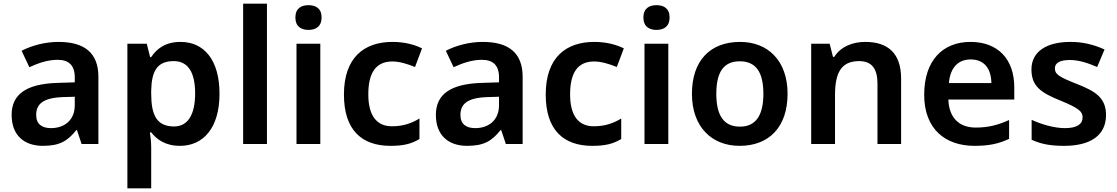

<svg xmlns="http://www.w3.org/2000/svg" viewBox="-20 -780 6051 1040"><path d="M297 -553C223 -553 151 -533 97 -505L139 -416C187 -438 238 -456 292 -456C350 -456 385 -429 385 -361V-334L292 -331C125 -326 43 -271 43 -158C43 -43 115 10 212 10C303 10 346 -16 393 -75H397L422 0H513V-364C513 -493 438 -553 297 -553ZM320 -254 385 -256V-210C385 -129 329 -86 256 -86C208 -86 176 -107 176 -157C176 -215 211 -250 320 -254Z M958 -553C876 -553 829 -516 799 -471H793L775 -543H670V240H799V20C799 -6 796 -38 792 -63H799C829 -25 875 10 955 10C1081 10 1169 -87 1169 -272C1169 -457 1084 -553 958 -553ZM921 -449C1000 -449 1037 -386 1037 -274C1037 -163 1000 -95 923 -95C828 -95 799 -158 799 -273V-289C801 -396 832 -449 921 -449Z M1426 0V-760H1297V0Z M1651 -752C1612 -752 1580 -735 1580 -685C1580 -636 1612 -618 1651 -618C1690 -618 1722 -636 1722 -685C1722 -735 1690 -752 1651 -752ZM1715 -543H1586V0H1715Z M2095 10C2166 10 2209 -1 2252 -27V-138C2209 -112 2164 -96 2103 -96C2020 -96 1975 -154 1975 -269C1975 -387 2017 -447 2105 -447C2144 -447 2186 -434 2228 -417L2266 -518C2228 -537 2174 -553 2106 -553C1952 -553 1843 -468 1843 -268C1843 -76 1939 10 2095 10Z M2595 -553C2521 -553 2449 -533 2395 -505L2437 -416C2485 -438 2536 -456 2590 -456C2648 -456 2683 -429 2683 -361V-334L2590 -331C2423 -326 2341 -271 2341 -158C2341 -43 2413 10 2510 10C2601 10 2644 -16 2691 -75H2695L2720 0H2811V-364C2811 -493 2736 -553 2595 -553ZM2618 -254 2683 -256V-210C2683 -129 2627 -86 2554 -86C2506 -86 2474 -107 2474 -157C2474 -215 2509 -250 2618 -254Z M3188 10C3259 10 3302 -1 3345 -27V-138C3302 -112 3257 -96 3196 -96C3113 -96 3068 -154 3068 -269C3068 -387 3110 -447 3198 -447C3237 -447 3279 -434 3321 -417L3359 -518C3321 -537 3267 -553 3199 -553C3045 -553 2936 -468 2936 -268C2936 -76 3032 10 3188 10Z M3536 -752C3497 -752 3465 -735 3465 -685C3465 -636 3497 -618 3536 -618C3575 -618 3607 -636 3607 -685C3607 -735 3575 -752 3536 -752ZM3600 -543H3471V0H3600Z M4246 -272C4246 -452 4139 -553 3989 -553C3827 -553 3728 -452 3728 -272C3728 -92 3836 10 3986 10C4146 10 4246 -92 4246 -272ZM3860 -272C3860 -387 3898 -448 3987 -448C4076 -448 4115 -387 4115 -272C4115 -158 4076 -94 3988 -94C3898 -94 3860 -158 3860 -272Z M4667 -553C4599 -553 4534 -528 4499 -472H4492L4474 -543H4374V0H4503V-264C4503 -383 4534 -449 4634 -449C4702 -449 4733 -408 4733 -327V0H4861V-354C4861 -493 4788 -553 4667 -553Z M5237 -553C5087 -553 4986 -453 4986 -267C4986 -82 5099 10 5259 10C5339 10 5391 -2 5446 -28V-130C5386 -103 5334 -89 5265 -89C5173 -89 5120 -145 5117 -241H5474V-307C5474 -461 5384 -553 5237 -553ZM5238 -458C5314 -458 5349 -405 5350 -330H5120C5127 -415 5171 -458 5238 -458Z M5971 -157C5971 -251 5912 -286 5816 -324C5717 -363 5694 -377 5694 -410C5694 -439 5721 -455 5775 -455C5825 -455 5872 -439 5923 -417L5963 -512C5903 -539 5845 -553 5778 -553C5651 -553 5567 -502 5567 -404C5567 -313 5618 -278 5722 -236C5827 -193 5844 -175 5844 -144C5844 -109 5816 -86 5748 -86C5692 -86 5621 -106 5568 -131V-23C5618 0 5668 10 5744 10C5890 10 5971 -49 5971 -157Z"/></svg>

Font: Noto Kufi Arabic SemiBold
Style: Regular
Weight: 600
Designer: Monotype Design Team, David Williams, Khaled Hosny
Foundry: Google LLC
Version: Version 2.109